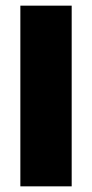

<svg xmlns="http://www.w3.org/2000/svg" viewBox="-20 -659 326 679"><path d="M233.5 0H52V-639H233.5Z"/></svg>

Font: Anek Bangla ExtraBold
Style: Regular
Weight: 800
Designer: Sulekha Rajkumar (Bangla), Yesha Goshar (Latin)
Foundry: Ek Type
Version: Version 1.003